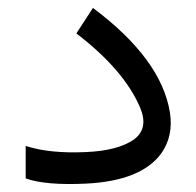

<svg xmlns="http://www.w3.org/2000/svg" viewBox="-20 -457 496 485"><path d="M195.8 -72.8Q278.3 -76.2 318.8 -105Q356 -132.8 334 -185.1Q293.5 -280.3 172.9 -372.6L214.8 -437Q387.7 -307.6 409.2 -172.9Q418.5 -113.3 387.2 -69.3Q336.4 0 197.3 6.8Q95.2 11.7 44.9 -6.3V-88.4Q105 -68.8 195.8 -72.8Z"/></svg>

Font: Elshan
Style: Regular
Weight: 400
Foundry: DejaVu fonts team - Redesigned by Saber Rastikerdar (Samim font) - Edited by Jalil Hamdollahi
Version: Version 0.9.9; ttfautohint (v1.4.1.5-446e)